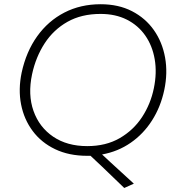

<svg xmlns="http://www.w3.org/2000/svg" viewBox="-20 -746 858 931"><path d="M402.5 9.5Q314.5 9.5 247.5 -22.5Q180.5 -54.5 138.5 -110.8Q96.5 -167 82.2 -239.8Q68 -312.5 85 -394Q107 -495.5 160.2 -570Q213.5 -644.5 292 -685Q370.5 -725.5 468 -725.5Q554.5 -725.5 620 -691.8Q685.5 -658 726.2 -600Q767 -542 780.5 -467Q794 -392 776.5 -309.5Q759 -227.5 717.2 -162Q675.5 -96.5 613.8 -53.8Q552 -11 475 3L517 42Q543 66 570 90.5Q597 115 629 144.5L582.5 165.5Q556.5 140.5 529.5 114.5Q502.5 88.5 475.5 62.5L419 9.5Q411 9.5 402.5 9.5ZM403 -37.5Q493.5 -37.5 560.2 -76Q627 -114.5 668.8 -178.2Q710.5 -242 726 -318Q741.5 -393 730.2 -458.5Q719 -524 684.5 -573.5Q650 -623 595 -650.8Q540 -678.5 467.5 -678.5Q375 -678.5 307.2 -640.2Q239.5 -602 196.5 -535.8Q153.5 -469.5 135.5 -386Q114.5 -287 142.5 -208Q170.5 -129 238 -83.2Q305.5 -37.5 403 -37.5Z"/></svg>

Font: Commissioner ExtraLight
Style: Italic
Weight: 200
Italic angle: -12°
Designer: Kostas Bartsokas
Foundry: Kostas Bartsokas
Version: Version 1.000; ttfautohint (v1.8.3)